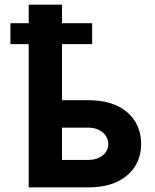

<svg xmlns="http://www.w3.org/2000/svg" viewBox="-20 -812 672 832"><path d="M379.3 -711.6V-620.7H248.6V-377.8H361.9Q470.2 -377.8 530.7 -326Q591.3 -274.1 591.6 -188.2Q591.3 -103.7 530.7 -51.8Q470.2 0 361.9 0H104.4V-620.7H25.2V-711.6H104.4V-791.9H248.6V-711.6ZM248.6 -258.9V-119H361.9Q399.9 -119 424.4 -138.1Q448.9 -157.3 449.2 -187.1Q448.9 -218.8 424.4 -238.8Q399.9 -258.9 361.9 -258.9Z"/></svg>

Font: Inter Zeller
Style: Bold
Weight: 700
Designer: Rasmus Andersson; Joe Bland
Foundry: zeller
Version: Version 3.015;git-dec3a8cb1